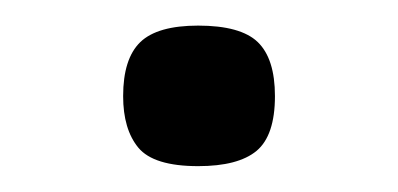

<svg xmlns="http://www.w3.org/2000/svg" viewBox="-20 -123 311 150"><path d="M194.8 -47.9Q194.8 -17.1 180.4 -5.1Q166 6.8 134.8 6.8Q100.1 6.8 88.1 -7.6Q76.2 -22 76.2 -47.9Q76.2 -77.1 89.6 -90.1Q103 -103 134.8 -103Q168 -103 181.4 -90.1Q194.8 -77.1 194.8 -47.9Z"/></svg>

Font: ClearSansRegular
Style: Regular
Weight: 400
Foundry: Intel Corporation
Version: Version 1.00